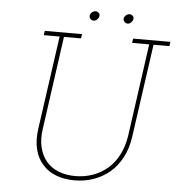

<svg xmlns="http://www.w3.org/2000/svg" viewBox="-56 -869 856 929"><g transform="rotate(5 372.0 -404.0)"><path d="M134 -700 131 -679H208L144 -226Q136 -169 147 -125Q158 -81 185 -52Q211 -22 251 -7Q291 8 340 8Q388 8 431.5 -7Q475 -22 511 -52Q545 -81 568.5 -125Q592 -169 600 -226L664 -679H741L744 -700H563L560 -679H643L580 -229Q572 -177 551 -136.5Q530 -96 499 -69Q466 -41 426 -27Q386 -13 342 -13Q297 -13 261 -27Q225 -41 201 -69Q178 -96 168 -136.5Q158 -177 166 -229L229 -679H312L315 -700ZM509 -793Q508 -784 514.5 -777Q521 -770 530 -770Q539 -770 546.5 -777Q554 -784 556 -793Q558 -803 551.5 -809.5Q545 -816 536 -816Q527 -816 519 -809.5Q511 -803 509 -793ZM344 -793Q343 -784 349.5 -777Q356 -770 365 -770Q374 -770 381.5 -777Q389 -784 391 -793Q393 -803 386.5 -809.5Q380 -816 371 -816Q362 -816 354 -809.5Q346 -803 344 -793Z"/></g></svg>

Font: Josefin Slab Thin ExtraLight
Style: Italic
Weight: 250
Italic angle: -12°
Version: Version 2.000